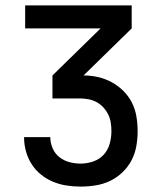

<svg xmlns="http://www.w3.org/2000/svg" viewBox="-20 -690 590 710"><path d="M278 0Q252 0 226 -4Q200 -8 176 -18Q152 -28 131.5 -44.5Q111 -61 97 -83Q83 -105 76 -130.5Q69 -156 69 -182V-183H166Q166 -162 174.5 -142Q183 -122 199.5 -109Q216 -96 236.5 -90.5Q257 -85 278 -85Q302 -85 325 -93Q348 -101 363.5 -118Q379 -135 385.5 -158Q392 -181 392 -205Q392 -221 389.5 -237Q387 -253 380 -267Q373 -281 362 -293Q351 -305 337 -312.5Q323 -320 307 -323Q291 -326 275 -326H174V-411L352 -585H73V-670H467V-585L289 -411Q316 -411 342.5 -405Q369 -399 393 -386Q417 -373 436.5 -353.5Q456 -334 468 -310Q480 -286 484.5 -259Q489 -232 489 -204Q489 -177 484 -149Q479 -121 466 -96.5Q453 -72 432.5 -52.5Q412 -33 387 -21Q362 -9 334 -4.5Q306 0 278 0Z"/></svg>

Font: Lode Dark
Style: Bold
Weight: 700
Monospace: yes
Designer: Belleve Invis
Foundry: Belleve Invis
Version: Version 29.2.0; ttfautohint (v1.8.3)